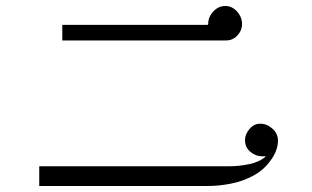

<svg xmlns="http://www.w3.org/2000/svg" viewBox="-20 -689 1040 641"><path d="M908 -220Q908 -203 902 -187Q896 -171 886 -157Q863 -123 827.5 -103.5Q792 -84 751.5 -76Q711 -68 672 -68H111V-134H749Q778 -134 812 -141Q846 -148 868 -167H856Q834 -167 816 -182Q798 -197 798 -221Q798 -241 813 -258.5Q828 -276 849 -276Q871 -276 889.5 -259.5Q908 -243 908 -220ZM788 -609Q788 -587 772.5 -570.5Q757 -554 735 -554H188V-606H674V-608L675 -609Q675 -632 692 -650.5Q709 -669 732 -669Q755 -669 771.5 -650.5Q788 -632 788 -609Z"/></svg>

Font: Kaisei Decol
Style: Regular
Weight: 400
Designer: Font-Kai, 金井和夫
Foundry: KAZUO KANAI
Version: Version 5.003